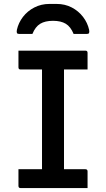

<svg xmlns="http://www.w3.org/2000/svg" viewBox="-20 -958 540 978"><path d="M426 0H85Q74 0 74 -11V-96H194V-604H85Q74 -604 74 -615V-700H415Q426 -700 426 -689V-604H306V-96H415Q426 -96 426 -85ZM145 -785H79Q69 -785 66.5 -789.5Q64 -794 66 -806Q74 -842 97 -872Q120 -902 155 -920Q190 -938 232 -938H268Q311 -938 345.5 -920Q380 -902 403 -872Q426 -842 434 -806Q436 -794 433.5 -789.5Q431 -785 421 -785H355Q340 -822 315 -837Q290 -852 250 -852Q210 -852 185 -837Q160 -822 145 -785Z"/></svg>

Font: Recursive Sn Lnr St Med
Style: Regular
Weight: 500
Version: Version 1.085;hotconv 1.1.0;makeotfexe 2.6.0; ttfautohint (v